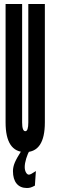

<svg xmlns="http://www.w3.org/2000/svg" viewBox="-20 -755 290 963"><path d="M107 8Q205 8 205 -141V-735H122V-141Q122 -97 107 -97Q91 -97 91 -141V-735H8V-141Q8 8 107 8ZM115 188Q125 188 133.5 185.5Q142 183 155 176L160 103Q145 113 137.2 117Q129.5 121 125 121Q116.5 121 110.2 109.8Q104 98.5 104 83Q104 64.5 111.5 39.8Q119 15 129 0H88Q63.5 38.5 54.2 60.5Q45 82.5 45 103Q45 143.5 63.2 165.8Q81.5 188 115 188Z"/></svg>

Font: League Gothic Condensed
Style: Regular
Weight: 400
Width: 3
Designer: The League of Moveable Type
Version: Version 1.600; ttfautohint (v1.8.3)